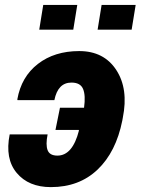

<svg xmlns="http://www.w3.org/2000/svg" viewBox="-20 -744 567 774"><path d="M268.1 -411.1Q213.4 -411.1 199.2 -340.3H50.8L49.8 -343.3Q65.9 -434.6 132.8 -486.3Q199.7 -538.1 299.3 -538.1Q398.9 -538.1 448.7 -461.9Q498.5 -385.7 475.1 -269.5L473.1 -258.3Q447.8 -131.3 373.5 -60.5Q299.3 10.3 185.1 10.3Q95.2 10.3 47.4 -46.9Q-0.5 -104 19 -202.1H171.9Q163.6 -160.6 171.9 -138.7Q180.2 -116.7 211.4 -116.7Q272.5 -116.7 298.3 -217.8L297.4 -220.2H203.6L221.7 -309.6H318.8Q325.7 -359.4 314.9 -385.3Q304.2 -411.1 268.1 -411.1ZM275.4 -624.5H138.2L154.3 -724.1H291.5ZM510.7 -624.5H373.5L389.6 -724.1H526.9Z"/></svg>

Font: Roboto-BlackItalic
Style: Italic
Weight: 900
Italic angle: -12°
Designer: Google
Version: Version 1.100141; 2013